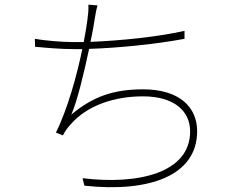

<svg xmlns="http://www.w3.org/2000/svg" viewBox="-20 -785 1040 821"><path d="M769 -653C648 -626 490 -611 367 -606C375 -644 381 -677 384 -698C387 -718 392 -745 397 -762L358 -765C359 -744 357 -724 354 -702C351 -679 346 -645 338 -605C324 -605 310 -605 297 -605C241 -605 168 -612 129 -619L130 -585C184 -580 240 -575 298 -575H332C309 -464 269 -318 219 -218L249 -206C258 -224 268 -238 282 -253C353 -335 470 -373 591 -373C724 -373 793 -311 793 -223C793 -45 570 6 333 -23L341 9C619 39 823 -34 823 -224C823 -327 747 -403 592 -403C463 -403 376 -371 285 -295C311 -354 340 -477 361 -576C483 -580 640 -595 769 -619Z"/></svg>

Font: Noto Sans Japanese Thin
Style: Regular
Weight: 100
Designer: Ryoko NISHIZUKA (kana & ideographs); Paul D. Hunt (Latin, Greek & Cyrillic); Wenlong ZHANG (bopomofo); Sandoll Communica
Foundry: Adobe Systems Incorporated
Version: Version 1.000;PS 1;hotconv 1.0.78;makeotf.lib2.5.61930